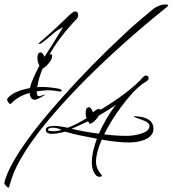

<svg xmlns="http://www.w3.org/2000/svg" viewBox="-29 -745 784 872"><path d="M10 107Q6 107 -1.5 99.5Q-9 92 -9 87Q-9 77 4 45Q55 -79 245 -293Q385 -451 543 -597Q565 -618 596.5 -645Q628 -672 669 -706Q697 -725 722 -725Q735 -725 735 -720Q735 -719 730 -714Q624 -629 528 -543Q432 -457 347 -371Q231 -253 154 -154Q77 -55 39 27Q24 61 12 106Q11 107 10 107ZM18 -273Q13 -273 8 -281Q3 -289 3 -295L5 -298Q31 -331 107 -345Q111 -364 122 -389.5Q133 -415 150 -447Q141 -464 141 -480Q141 -507 155 -507Q165 -507 173 -487L214 -551L252 -613L257 -621Q234 -612 204 -585Q158 -545 151 -545Q146 -545 146 -546Q146 -547 152 -553Q172 -570 201.5 -596.5Q231 -623 269 -660Q301 -693 312 -693Q326 -693 326 -676Q326 -666 320 -660Q280 -618 249 -577.5Q218 -537 196 -498Q198 -499 201 -499Q208 -499 208 -491Q208 -477 193.5 -459Q179 -441 164 -433Q146 -388 140 -349Q147 -350 154 -350Q161 -350 168 -350Q177 -350 188.5 -349Q200 -348 214 -346Q251 -342 251 -334Q251 -329 244 -329Q243 -329 224.5 -332Q206 -335 192 -335Q178 -335 164.5 -333.5Q151 -332 138 -330V-324Q138 -308 149 -308Q153 -308 161.5 -311.5Q170 -315 174 -315H175Q175 -313 155 -302Q136 -292 131 -292Q107 -292 106 -323Q55 -310 22 -275Q20 -273 18 -273ZM423 58Q406 58 395 32Q388 14 388 -9Q388 -52 411 -115Q373 -122 337 -129.5Q301 -137 267 -147Q247 -142 232 -139.5Q217 -137 208 -137Q179 -137 179 -156Q179 -173 219 -173Q230 -173 245 -171Q260 -169 279 -165Q317 -179 364 -208Q360 -219 360 -231Q360 -258 375 -258Q385 -258 393 -235Q410 -250 420 -250Q426 -250 427 -246Q561 -327 621 -395Q628 -402 633 -402Q646 -402 646 -388Q646 -382 636 -375.5Q626 -369 618 -364Q595 -347 570.5 -320Q546 -293 520 -258Q497 -227 478 -196Q459 -165 444 -135Q473 -131 498.5 -129.5Q524 -128 546 -128Q578 -128 608 -137Q650 -149 650 -172Q650 -190 615 -201Q580 -213 580 -215Q580 -218 584 -218L586 -217Q668 -213 668 -160Q668 -127 627 -110Q597 -98 556 -98Q533 -98 502 -101Q471 -104 433 -111Q407 -50 407 -11Q407 14 420 33Q434 53 434 51Q434 58 423 58ZM420 -138Q435 -172 454 -204.5Q473 -237 496 -268Q482 -258 463 -246Q444 -234 420 -220Q402 -190 379 -182L371 -194Q349 -184 330.5 -175.5Q312 -167 296 -160Q326 -153 357 -147.5Q388 -142 420 -138ZM218 -149Q230 -149 251 -155Q230 -165 212 -165Q189 -165 189 -155Q189 -149 218 -149Z"/></svg>

Font: Love Light
Style: Regular
Weight: 400
Designer: Robert E. Leuschke
Foundry: Robert E. Leuschke
Version: Version 1.010; ttfautohint (v1.8.3)